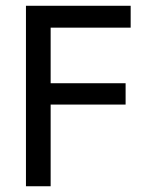

<svg xmlns="http://www.w3.org/2000/svg" viewBox="-20 -648 535 668"><path d="M70.3 0V-627.9H434.6V-551.8H156.2V-358.4H417V-284.2H156.2V0Z"/></svg>

Font: Padauk
Style: Regular
Weight: 400
Designer: Debbi Hosken, Becca Hirsbrunner Spalinger
Foundry: SIL International
Version: Version 5.003